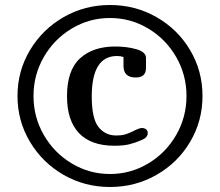

<svg xmlns="http://www.w3.org/2000/svg" viewBox="-20 -739 880 768"><path d="M474 -475V-511Q462 -515 448 -515Q347 -515 347 -353Q347 -265 374 -231Q401 -197 445 -197Q465 -197 479.5 -201Q494 -205 510 -213L514 -215Q538 -227 547 -227Q558 -227 564.5 -221.5Q571 -216 571 -207Q571 -189 547 -179Q522 -168 498 -162Q474 -156 438 -156Q344 -156 296 -206.5Q248 -257 248 -354Q248 -458 300 -505.5Q352 -553 441 -553Q488 -553 526 -542Q564 -531 564 -507V-467Q564 -429 523 -429Q474 -429 474 -475ZM420 -719Q521 -719 606 -670.5Q691 -622 740.5 -538.5Q790 -455 790 -355Q790 -255 740.5 -171.5Q691 -88 606 -39.5Q521 9 420 9Q319 9 234.5 -39.5Q150 -88 100 -171.5Q50 -255 50 -355Q50 -455 100 -538.5Q150 -622 234.5 -670.5Q319 -719 420 -719ZM420 -43Q503 -43 573.5 -85.5Q644 -128 685 -199.5Q726 -271 726 -355Q726 -439 685 -510.5Q644 -582 573.5 -624.5Q503 -667 420 -667Q337 -667 266.5 -624.5Q196 -582 155 -510.5Q114 -439 114 -355Q114 -271 155 -199.5Q196 -128 266.5 -85.5Q337 -43 420 -43Z"/></svg>

Font: Marmelad for Arash.Academy
Style: Regular
Weight: 400
Designer: Manvel Shmavonyan
Foundry: Cyreal
Version: Version 1.110;Glyphs 3.2 (3202)